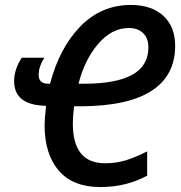

<svg xmlns="http://www.w3.org/2000/svg" viewBox="-20 -745 729 775"><path d="M160 -240Q160 -264 166 -318Q37 -320 37 -418Q37 -442 45.5 -467Q54 -492 68 -512H159Q136 -475 136 -443Q136 -407 175 -407H182Q220 -552 304.5 -638.5Q389 -725 508 -725Q592 -725 639.5 -681Q687 -637 687 -560Q687 -440 592 -378.5Q497 -317 309 -316H279Q274 -276 274 -246Q274 -86 404 -86Q449 -86 488 -98Q527 -110 574 -134V-36Q490 10 385 10Q274 10 217 -56.5Q160 -123 160 -240ZM319 -407Q448 -407 513.5 -443Q579 -479 579 -554Q579 -591 557.5 -611.5Q536 -632 500 -632Q431 -632 376 -567.5Q321 -503 297 -407Z"/></svg>

Font: Noto Sans UI NarrowMedium
Style: Italic
Weight: 500
Width: 4
Italic angle: -12°
Designer: Monotype Design Team
Foundry: Monotype Imaging Inc.
Version: Version 1.001